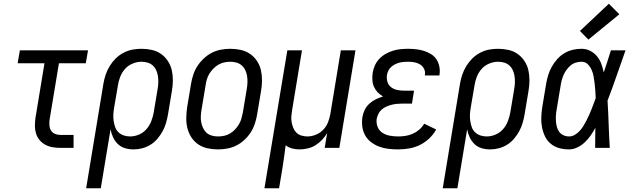

<svg xmlns="http://www.w3.org/2000/svg" viewBox="-20 -788 3365 1023"><path d="M303 0Q282 0 261 -3.5Q240 -7 222 -16.5Q204 -26 191 -41.5Q178 -57 172 -76.5Q166 -96 166 -117.5Q166 -139 169 -160L217 -451H74L86 -520H449L437 -451H294L244 -149Q242 -134 243.5 -118.5Q245 -103 252.5 -91.5Q260 -80 273.5 -74.5Q287 -69 303 -69H372V0Z M439 215 531 -342Q535 -366 543 -390Q551 -414 564.5 -436Q578 -458 596 -476Q614 -494 637.5 -506.5Q661 -519 685 -523.5Q709 -528 733 -528Q762 -528 789 -522Q816 -516 837.5 -501Q859 -486 874 -463.5Q889 -441 895 -415Q901 -389 901 -360.5Q901 -332 896 -304L875 -178Q871 -155 864.5 -132.5Q858 -110 846.5 -89Q835 -68 819 -49Q803 -30 782 -17Q761 -4 738 2Q715 8 692 8Q668 8 646 1.5Q624 -5 608 -20.5Q592 -36 582.5 -56.5Q573 -77 569 -99L517 215ZM673 -61Q697 -61 720.5 -71Q744 -81 760.5 -100Q777 -119 786 -142.5Q795 -166 799 -189L820 -315Q823 -332 823.5 -349Q824 -366 821.5 -382.5Q819 -399 812.5 -413.5Q806 -428 794 -439Q782 -450 766 -454.5Q750 -459 733 -459Q710 -459 686 -449Q662 -439 645.5 -420Q629 -401 620 -377.5Q611 -354 608 -331L588 -214Q585 -196 584 -178.5Q583 -161 585.5 -144Q588 -127 593.5 -111Q599 -95 611 -83.5Q623 -72 639 -66.5Q655 -61 673 -61Z M1141 8Q1112 8 1085 2Q1058 -4 1036 -19Q1014 -34 999.5 -56.5Q985 -79 978.5 -105Q972 -131 972.5 -159.5Q973 -188 977 -216L998 -342Q1002 -366 1010 -390.5Q1018 -415 1032.5 -437Q1047 -459 1067 -477.5Q1087 -496 1110 -507.5Q1133 -519 1158 -523.5Q1183 -528 1207 -528Q1236 -528 1263 -522Q1290 -516 1312 -501Q1334 -486 1349 -463.5Q1364 -441 1370 -415Q1376 -389 1376 -360.5Q1376 -332 1371 -304L1350 -178Q1346 -154 1338 -129.5Q1330 -105 1316 -83Q1302 -61 1282 -42.5Q1262 -24 1239 -12.5Q1216 -1 1190.5 3.5Q1165 8 1141 8ZM1142 -61Q1158 -61 1174.5 -64.5Q1191 -68 1206 -77Q1221 -86 1233 -99Q1245 -112 1253.5 -126.5Q1262 -141 1266.5 -157Q1271 -173 1274 -189L1295 -315Q1298 -332 1298.5 -349.5Q1299 -367 1296.5 -383Q1294 -399 1287 -414Q1280 -429 1268 -439.5Q1256 -450 1240 -454.5Q1224 -459 1207 -459Q1191 -459 1174.5 -455.5Q1158 -452 1143 -443Q1128 -434 1115.5 -421Q1103 -408 1094.5 -393.5Q1086 -379 1081.5 -363Q1077 -347 1075 -331L1054 -205Q1051 -188 1050 -170.5Q1049 -153 1052 -137Q1055 -121 1062 -106Q1069 -91 1080.5 -80.5Q1092 -70 1108.5 -65.5Q1125 -61 1142 -61Z M1389 215 1511 -520H1589L1537 -205Q1534 -188 1532.5 -171.5Q1531 -155 1533.5 -139Q1536 -123 1542 -108Q1548 -93 1558.5 -82Q1569 -71 1585 -66Q1601 -61 1618 -61Q1640 -61 1662.5 -70Q1685 -79 1702 -96.5Q1719 -114 1727.5 -136Q1736 -158 1740 -180L1796 -520H1874L1788 0H1710L1723 -79Q1712 -60 1696 -43Q1680 -26 1660.5 -14Q1641 -2 1619 3Q1597 8 1576 8Q1555 8 1536 3Q1517 -2 1502 -14Q1498 16 1494 46.5Q1490 77 1485 107L1467 215Z M2101 8Q2075 8 2049.5 5Q2024 2 2001 -6.5Q1978 -15 1958 -30Q1938 -45 1926 -66Q1914 -87 1910.5 -112.5Q1907 -138 1911 -164Q1914 -183 1923 -202Q1932 -221 1948 -235.5Q1964 -250 1982.5 -259Q2001 -268 2021 -274Q2005 -283 1992.5 -296Q1980 -309 1972.5 -326Q1965 -343 1964 -362.5Q1963 -382 1966 -402Q1969 -421 1978 -440.5Q1987 -460 2002 -475.5Q2017 -491 2036 -501.5Q2055 -512 2074.5 -518Q2094 -524 2114.5 -526Q2135 -528 2154 -528Q2176 -528 2197.5 -525.5Q2219 -523 2238.5 -517Q2258 -511 2276 -500Q2294 -489 2305 -472.5Q2316 -456 2320.5 -435Q2325 -414 2322 -392L2321 -386H2244V-389Q2247 -406 2239.5 -421Q2232 -436 2218.5 -444.5Q2205 -453 2188.5 -456Q2172 -459 2155 -459Q2143 -459 2131 -458Q2119 -457 2107.5 -454Q2096 -451 2085 -445.5Q2074 -440 2064.5 -431.5Q2055 -423 2049.5 -412Q2044 -401 2042 -390Q2039 -371 2044 -353Q2049 -335 2063 -324Q2077 -313 2095 -309Q2113 -305 2132 -305H2186L2175 -236H2121Q2107 -236 2093 -234.5Q2079 -233 2065.5 -229.5Q2052 -226 2038.5 -220Q2025 -214 2014 -204.5Q2003 -195 1996.5 -182Q1990 -169 1987 -155Q1984 -132 1992 -112Q2000 -92 2017.5 -80.5Q2035 -69 2057 -65Q2079 -61 2102 -61Q2121 -61 2140.5 -64Q2160 -67 2178.5 -75Q2197 -83 2213.5 -97Q2230 -111 2240 -129L2304 -98Q2290 -72 2266.5 -50Q2243 -28 2216 -15Q2189 -2 2159.5 3Q2130 8 2101 8Z M2339 215 2431 -342Q2435 -366 2443 -390Q2451 -414 2464.5 -436Q2478 -458 2496 -476Q2514 -494 2537.5 -506.5Q2561 -519 2585 -523.5Q2609 -528 2633 -528Q2662 -528 2689 -522Q2716 -516 2737.5 -501Q2759 -486 2774 -463.5Q2789 -441 2795 -415Q2801 -389 2801 -360.5Q2801 -332 2796 -304L2775 -178Q2771 -155 2764.5 -132.5Q2758 -110 2746.5 -89Q2735 -68 2719 -49Q2703 -30 2682 -17Q2661 -4 2638 2Q2615 8 2592 8Q2568 8 2546 1.5Q2524 -5 2508 -20.5Q2492 -36 2482.5 -56.5Q2473 -77 2469 -99L2417 215ZM2573 -61Q2597 -61 2620.5 -71Q2644 -81 2660.5 -100Q2677 -119 2686 -142.5Q2695 -166 2699 -189L2720 -315Q2723 -332 2723.5 -349Q2724 -366 2721.5 -382.5Q2719 -399 2712.5 -413.5Q2706 -428 2694 -439Q2682 -450 2666 -454.5Q2650 -459 2633 -459Q2610 -459 2586 -449Q2562 -439 2545.5 -420Q2529 -401 2520 -377.5Q2511 -354 2508 -331L2488 -214Q2485 -196 2484 -178.5Q2483 -161 2485.5 -144Q2488 -127 2493.5 -111Q2499 -95 2511 -83.5Q2523 -72 2539 -66.5Q2555 -61 2573 -61Z M3012 8Q2984 8 2959 1Q2934 -6 2914.5 -22Q2895 -38 2884 -61Q2873 -84 2868 -109.5Q2863 -135 2864 -162Q2865 -189 2869 -216L2890 -342Q2894 -365 2901 -388Q2908 -411 2920 -432.5Q2932 -454 2949 -473Q2966 -492 2987 -504.5Q3008 -517 3031.5 -522.5Q3055 -528 3078 -528Q3104 -528 3125 -517Q3146 -506 3161 -488Q3176 -470 3184 -447.5Q3192 -425 3197 -402Q3207 -432 3216.5 -461.5Q3226 -491 3235 -520H3313Q3289 -453 3266 -386Q3243 -319 3217 -252Q3221 -189 3223 -126Q3225 -63 3229 0H3151Q3151 -27 3151.5 -53.5Q3152 -80 3152 -107Q3141 -86 3127 -66Q3113 -46 3095.5 -29.5Q3078 -13 3056 -2.5Q3034 8 3012 8ZM3012 -61Q3028 -61 3042.5 -69.5Q3057 -78 3068.5 -90.5Q3080 -103 3088.5 -117Q3097 -131 3104.5 -145.5Q3112 -160 3118.5 -174.5Q3125 -189 3131 -204Q3137 -219 3142.5 -234Q3148 -249 3154 -265Q3153 -284 3152 -303.5Q3151 -323 3148.5 -342Q3146 -361 3143 -379.5Q3140 -398 3132.5 -415Q3125 -432 3112 -445.5Q3099 -459 3079 -459Q3064 -459 3048.5 -454.5Q3033 -450 3021 -440Q3009 -430 2999 -416.5Q2989 -403 2983 -389Q2977 -375 2973 -360.5Q2969 -346 2967 -331L2946 -205Q2943 -189 2942 -173.5Q2941 -158 2942 -142.5Q2943 -127 2947 -112Q2951 -97 2959.5 -85.5Q2968 -74 2982 -67.5Q2996 -61 3012 -61ZM3115 -577 3070 -623 3224 -768 3280 -712Z"/></svg>

Font: Iosevka QP
Style: Italic
Weight: 400
Italic angle: -9°
Designer: Belleve Invis
Foundry: Belleve Invis
Version: Version 20.0.0; ttfautohint (v1.8.4)